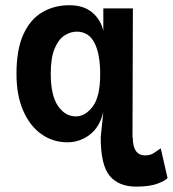

<svg xmlns="http://www.w3.org/2000/svg" viewBox="-20 -530 660 734"><path d="M365 -5 375 -102Q361 -43.5 322.8 -14.8Q284.5 14 238 14Q182.5 14 138.5 -17Q94.5 -48 68.8 -106.5Q43 -165 43 -248Q43 -340.5 69.2 -398.2Q95.5 -456 141.2 -483Q187 -510 245 -510Q300.5 -510 333.2 -481.8Q366 -453.5 375 -412V-498H488L486.5 -6L487.5 -5Q487.5 64 535 64Q554 64 566.8 55.8Q579.5 47.5 594.5 37L620.5 150.5Q611.5 161.5 580.8 172.5Q550 183.5 501 183.5Q434 183.5 399.5 142.5Q365 101.5 365 -5ZM270 -85Q306 -85 334.5 -122.8Q363 -160.5 363 -246Q363 -324 341 -366.5Q319 -409 273 -409Q249.5 -409 226.8 -394.5Q204 -380 189 -344.8Q174 -309.5 174 -248Q174 -165.5 201.5 -125.2Q229 -85 270 -85Z"/></svg>

Font: Alatsi
Style: Regular
Weight: 400
Designer: Spyros Zevelakis, Eben Sorkin
Foundry: www.sorkintype.com
Version: Version 1.008; ttfautohint (v1.8.4.7-5d5b)